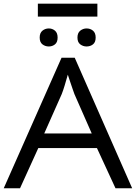

<svg xmlns="http://www.w3.org/2000/svg" viewBox="-20 -1010 730 1030"><path d="M183.1 -990.2H502.4V-920.9H183.1ZM241.7 -857.4Q260.7 -857.4 274.9 -845.5Q289.1 -833.5 289.1 -808.6Q289.1 -783.2 274.9 -772Q260.7 -760.7 241.7 -760.7Q222.7 -760.7 207.8 -772Q192.9 -783.2 192.9 -808.6Q192.9 -833.5 207.8 -845.5Q222.7 -857.4 241.7 -857.4ZM444.3 -857.4Q464.4 -857.4 478.8 -845.5Q493.2 -833.5 493.2 -808.6Q493.2 -783.2 478.8 -772Q464.4 -760.7 444.3 -760.7Q425.8 -760.7 410.6 -772Q395.5 -783.2 395.5 -808.6Q395.5 -833.5 410.6 -845.5Q425.8 -857.4 444.3 -857.4ZM689 0H599.6L500 -215.8H185.5L87.4 0H0L310.1 -700.2H380.9ZM472.2 -293.9 379.4 -504.9Q376.5 -512.7 369.4 -533.2Q362.3 -553.7 355 -575.4Q347.7 -597.2 343.8 -609.4Q335.4 -579.6 326.7 -550.8Q317.9 -522 311 -504.9L217.3 -293.9Z"/></svg>

Font: Lunasima
Style: Regular
Weight: 400
Designer: The DocRepair Project, Monotype Design Team
Foundry: Google
Version: Version 2.009